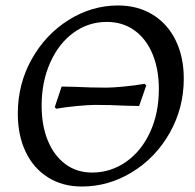

<svg xmlns="http://www.w3.org/2000/svg" viewBox="-20 -669 712 701"><path d="M45 -254Q45 -362 95.5 -452.5Q146 -543 230.5 -596Q315 -649 411 -649Q483 -649 537.5 -615.5Q592 -582 621.5 -521.5Q651 -461 651 -382Q651 -275 600 -184.5Q549 -94 463 -41Q377 12 279 12Q208 12 155 -21.5Q102 -55 73.5 -115Q45 -175 45 -254ZM560 -344Q560 -416 537 -471.5Q514 -527 471 -558Q428 -589 370 -589Q303 -589 249 -550Q195 -511 163.5 -441Q132 -371 132 -283Q132 -211 154.5 -156Q177 -101 218.5 -70Q260 -39 316 -39Q384 -39 440 -78Q496 -117 528 -186.5Q560 -256 560 -344ZM180 -278 205 -353 253 -352Q311 -349 368 -349Q390 -349 432 -353Q474 -357 508 -363L514 -357L488 -282L441 -283Q384 -286 327 -286Q304 -286 261.5 -282Q219 -278 185 -272Z"/></svg>

Font: Alegreya SC
Style: Italic
Weight: 400
Italic angle: -7°
Designer: Juan Pablo del Peral
Foundry: Huerta Tipografica
Version: Version 2.007; ttfautohint (v1.6)